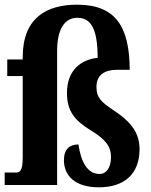

<svg xmlns="http://www.w3.org/2000/svg" viewBox="-21 -790 647 820"><path d="M401 10C510 10 575 -47 575 -153C575 -234 524 -279 464 -319C412 -354 391 -372 391 -419C391 -471 427 -492 480 -492H533C532 -678 472 -770 308 -770C177 -770 76 -713 76 -546V-536H10V-465H76V-118C76 -60 64 -53 46 -53H-1V0H223V-573C223 -670 258 -714 309 -714C367 -714 396 -668 396 -543C327 -536 265 -492 265 -393C265 -316 297 -276 367 -233C430 -195 453 -164 453 -120C453 -73 433 -47 404 -47C354 -47 325 -96 314 -173C278 -173 252 -155 252 -106C252 -41 298 10 401 10Z"/></svg>

Font: Noto Serif Bengali ExtraCondensed ExtraBold
Style: Regular
Weight: 800
Width: 2
Designer: Juan Bruce, Universal Thirst, Indian Type Foundry and the Monotype Design Team.
Foundry: Monotype Imaging Inc.
Version: Version 2.003